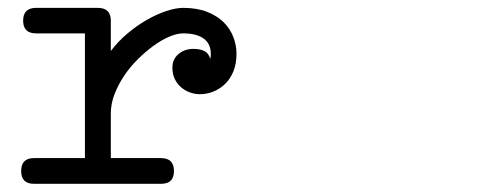

<svg xmlns="http://www.w3.org/2000/svg" viewBox="-20 -441 1244 478"><path d="M69.8 -357.9Q37.6 -357.9 37.6 -389.6Q37.6 -421.4 69.8 -421.4H223.6Q255.9 -421.4 255.9 -389.6V-314Q273.9 -337.9 297.4 -357.7Q320.8 -377.4 345.7 -391.6Q370.6 -405.8 394.3 -413.6Q418 -421.4 436 -421.4Q470.7 -421.4 495.8 -411.4Q521 -401.4 537.1 -385.3Q553.2 -369.1 561 -348.6Q568.8 -328.1 568.8 -307.1Q568.8 -282.7 561.3 -263.9Q553.7 -245.1 540.8 -232.4Q527.8 -219.7 511.5 -213.1Q495.1 -206.5 477.5 -206.5Q464.4 -206.5 452.1 -211.2Q439.9 -215.8 430.4 -224.1Q420.9 -232.4 415 -244.6Q409.2 -256.8 409.2 -272.5Q409.2 -293.5 424.3 -306.4Q439.5 -319.3 461.4 -319.3Q478 -319.3 488.8 -314Q499.5 -308.6 503.4 -294.4Q504.9 -300.8 504.9 -306.2Q504.9 -332 487.1 -345Q469.2 -357.9 436 -357.9Q420.9 -357.9 401.9 -349.9Q382.8 -341.8 362.8 -327.4Q342.8 -313 323.5 -293.9Q304.2 -274.9 289.3 -252.7Q274.4 -230.5 265.1 -206.5Q255.9 -182.6 255.9 -158.7V-47.4H380.9Q413.1 -47.4 413.1 -15.1Q413.1 16.6 380.9 16.6H64.5Q32.7 16.6 32.7 -15.1Q32.7 -47.4 64.5 -47.4H191.4V-357.9Z"/></svg>

Font: Erica Type
Style: Italic
Weight: 400
Monospace: yes
Designer: Peter Wiegel
Foundry: Peter Wiegel
Version: Version 1.000 2010 initial release